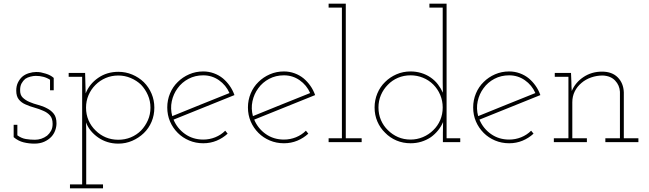

<svg xmlns="http://www.w3.org/2000/svg" viewBox="-20 -770 3513 1040"><path d="M258 -29Q272 -44 279 -63.5Q286 -83 286 -102Q286 -135 271.5 -153.5Q257 -172 235 -183Q213 -195 187.5 -201.5Q162 -208 139 -218Q118 -227 103 -241.5Q88 -256 89 -283Q89 -304 97 -318.5Q105 -333 117 -343Q129 -351 145 -355Q161 -359 174 -359Q195 -359 214.5 -354Q234 -349 251 -338V-281H271V-348Q262 -356 251.5 -361.5Q241 -367 228 -371Q212 -376 201.5 -378Q191 -380 176 -380Q157 -380 136 -373.5Q115 -367 100 -354Q86 -341 77 -322.5Q68 -304 68 -279Q68 -248 82.5 -230.5Q97 -213 119 -204Q141 -194 166.5 -187Q192 -180 214 -170Q236 -161 250.5 -145Q265 -129 265 -99Q265 -77 256.5 -61.5Q248 -46 235 -35Q220 -24 203.5 -18.5Q187 -13 169 -13Q144 -13 120 -17Q96 -21 74 -37V-94H54V-27Q79 -6 108 1Q137 8 166 8Q197 8 220 -2.5Q243 -13 258 -29Z M359 250H538V229H447V-57Q447 -70 446.5 -82Q446 -94 446 -107Q455 -82 472 -61.5Q489 -41 512 -25Q535 -9 562.5 -0.5Q590 8 621 8Q661 8 696.5 -7.5Q732 -23 759 -49Q786 -75 801 -110.5Q816 -146 816 -187Q816 -227 801 -262.5Q786 -298 759 -325Q732 -351 696.5 -366Q661 -381 621 -381Q559 -381 511.5 -348Q464 -315 444 -264Q444 -291 442.5 -319.5Q441 -348 441 -375H352V-354H425V229H359ZM621 -361Q656 -361 688 -347.5Q720 -334 744 -311Q767 -287 781 -255Q795 -223 795 -187Q795 -150 781 -118.5Q767 -87 744 -63Q720 -39 688.5 -26Q657 -13 621 -13Q584 -13 553 -26Q522 -39 498 -63Q473 -87 459.5 -118.5Q446 -150 446 -187Q446 -223 459.5 -254.5Q473 -286 497 -310Q521 -334 552.5 -347.5Q584 -361 621 -361Z M1081 -362Q1128 -362 1166 -335.5Q1204 -309 1223 -266Q1146 -235 1068.5 -204Q991 -173 913 -141Q902 -182 910.5 -221.5Q919 -261 942 -292Q965 -324 1001 -343Q1037 -362 1081 -362ZM1213 -46 1200 -62Q1177 -39 1146 -26.5Q1115 -14 1081 -14Q1025 -14 982.5 -44Q940 -74 920 -122Q1003 -156 1085 -188.5Q1167 -221 1250 -255Q1240 -283 1224 -305.5Q1208 -328 1188 -345Q1166 -363 1138.5 -373Q1111 -383 1081 -383Q1040 -383 1004.5 -367.5Q969 -352 943 -326Q916 -300 901 -264Q886 -228 886 -188Q886 -147 901 -112Q916 -77 943 -50Q969 -24 1004.5 -9Q1040 6 1081 6Q1120 6 1153.5 -8Q1187 -22 1213 -46Z M1518 -362Q1565 -362 1603 -335.5Q1641 -309 1660 -266Q1583 -235 1505.5 -204Q1428 -173 1350 -141Q1339 -182 1347.5 -221.5Q1356 -261 1379 -292Q1402 -324 1438 -343Q1474 -362 1518 -362ZM1650 -46 1637 -62Q1614 -39 1583 -26.5Q1552 -14 1518 -14Q1462 -14 1419.5 -44Q1377 -74 1357 -122Q1440 -156 1522 -188.5Q1604 -221 1687 -255Q1677 -283 1661 -305.5Q1645 -328 1625 -345Q1603 -363 1575.5 -373Q1548 -383 1518 -383Q1477 -383 1441.5 -367.5Q1406 -352 1380 -326Q1353 -300 1338 -264Q1323 -228 1323 -188Q1323 -147 1338 -112Q1353 -77 1380 -50Q1406 -24 1441.5 -9Q1477 6 1518 6Q1557 6 1590.5 -8Q1624 -22 1650 -46Z M1939 0V-21H1853V-750H1760V-729H1832V-21H1760V0Z M2473 0V-21H2399V-750H2306V-729H2378V-379Q2378 -342 2378 -323.5Q2378 -305 2379 -268Q2368 -292 2352 -313Q2336 -334 2313 -350Q2290 -366 2262 -374.5Q2234 -383 2204 -383Q2163 -383 2127.5 -367.5Q2092 -352 2066 -326Q2039 -300 2024 -264Q2009 -228 2009 -188Q2009 -147 2024 -112Q2039 -77 2066 -51Q2092 -24 2127.5 -9Q2163 6 2204 6Q2235 6 2262.5 -2.5Q2290 -11 2314 -27Q2336 -43 2353 -64Q2370 -85 2380 -109Q2380 -94 2379.5 -80Q2379 -66 2379 -51V0ZM2204 -362Q2239 -362 2271 -349Q2303 -336 2327 -312Q2351 -288 2364.5 -256Q2378 -224 2378 -188Q2378 -151 2364.5 -119.5Q2351 -88 2327 -65Q2303 -41 2271 -27.5Q2239 -14 2204 -14Q2167 -14 2136 -27.5Q2105 -41 2081 -65Q2057 -88 2043.5 -119.5Q2030 -151 2030 -188Q2030 -224 2043.5 -255.5Q2057 -287 2081 -311Q2104 -335 2135.5 -348.5Q2167 -362 2204 -362Z M2738 -362Q2785 -362 2823 -335.5Q2861 -309 2880 -266Q2803 -235 2725.5 -204Q2648 -173 2570 -141Q2559 -182 2567.5 -221.5Q2576 -261 2599 -292Q2622 -324 2658 -343Q2694 -362 2738 -362ZM2870 -46 2857 -62Q2834 -39 2803 -26.5Q2772 -14 2738 -14Q2682 -14 2639.5 -44Q2597 -74 2577 -122Q2660 -156 2742 -188.5Q2824 -221 2907 -255Q2897 -283 2881 -305.5Q2865 -328 2845 -345Q2823 -363 2795.5 -373Q2768 -383 2738 -383Q2697 -383 2661.5 -367.5Q2626 -352 2600 -326Q2573 -300 2558 -264Q2543 -228 2543 -188Q2543 -147 2558 -112Q2573 -77 2600 -50Q2626 -24 2661.5 -9Q2697 6 2738 6Q2777 6 2810.5 -8Q2844 -22 2870 -46Z M3159 0V-21H3080V-216Q3080 -248 3093 -274.5Q3106 -301 3130 -321Q3152 -340 3182 -350.5Q3212 -361 3245 -361Q3288 -359 3312 -333.5Q3336 -308 3338 -273V-21H3259V0H3438V-21H3359V-270Q3357 -320 3326 -351Q3295 -382 3241 -382Q3185 -382 3141 -353Q3097 -324 3077 -277Q3076 -291 3075.5 -301.5Q3075 -312 3075 -326L3073 -375H2985V-354H3059V-21H2980V0Z"/></svg>

Font: Josefin Slab Thin ExtraLight
Style: Regular
Weight: 250
Version: Version 2.000